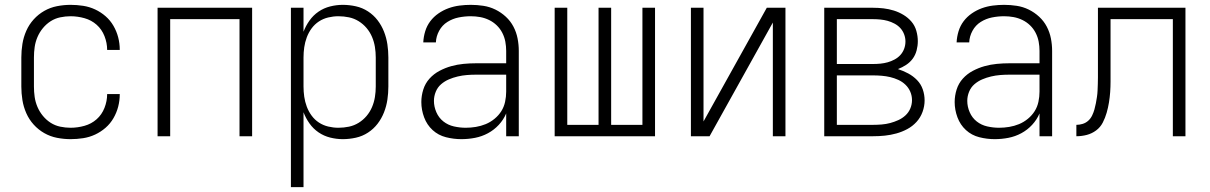

<svg xmlns="http://www.w3.org/2000/svg" viewBox="-20 -562 4990 792"><path d="M271 12Q243 12 215 6.5Q187 1 162.5 -13Q138 -27 119 -48Q100 -69 88.5 -95Q77 -121 72.5 -149Q68 -177 68 -205V-325Q68 -353 72.5 -381Q77 -409 88.5 -435Q100 -461 119 -482Q138 -503 162.5 -517Q187 -531 215 -536.5Q243 -542 271 -542Q297 -542 323 -538Q349 -534 372.5 -523Q396 -512 415.5 -495Q435 -478 448 -455.5Q461 -433 467.5 -408Q474 -383 474 -357V-356H422Q422 -385 411 -413Q400 -441 378.5 -460Q357 -479 328.5 -487Q300 -495 271 -495Q250 -495 228.5 -490.5Q207 -486 189 -474.5Q171 -463 157 -446Q143 -429 134.5 -409Q126 -389 123 -368Q120 -347 120 -325V-205Q120 -183 123 -162Q126 -141 134.5 -121Q143 -101 157 -84Q171 -67 189 -55.5Q207 -44 228.5 -39.5Q250 -35 271 -35Q300 -35 328.5 -43Q357 -51 378.5 -70Q400 -89 411 -117Q422 -145 422 -174H474V-173Q474 -147 467.5 -122Q461 -97 448 -74.5Q435 -52 415.5 -35Q396 -18 372.5 -7Q349 4 323 8Q297 12 271 12Z M630 0V-530H1020V0H968V-483H682V0Z M1180 210V-530H1232V-431Q1241 -455 1256.5 -477Q1272 -499 1294 -514Q1316 -529 1342 -535.5Q1368 -542 1394 -542Q1421 -542 1448 -536Q1475 -530 1498 -515Q1521 -500 1537.5 -478.5Q1554 -457 1564 -431.5Q1574 -406 1578 -379Q1582 -352 1582 -325V-205Q1582 -178 1578 -151Q1574 -124 1564 -98.5Q1554 -73 1537.5 -51.5Q1521 -30 1498 -15Q1475 0 1448 6Q1421 12 1394 12Q1368 12 1342 5.5Q1316 -1 1294 -16Q1272 -31 1256.5 -53Q1241 -75 1232 -99V210ZM1376 -35Q1398 -35 1419.5 -39.5Q1441 -44 1459.5 -55.5Q1478 -67 1492 -83.5Q1506 -100 1514.5 -120Q1523 -140 1526.5 -161.5Q1530 -183 1530 -205V-325Q1530 -347 1526.5 -368.5Q1523 -390 1514.5 -410Q1506 -430 1492 -446.5Q1478 -463 1459.5 -474.5Q1441 -486 1419.5 -490.5Q1398 -495 1376 -495Q1355 -495 1334 -490Q1313 -485 1295.5 -473.5Q1278 -462 1265.5 -445Q1253 -428 1245.5 -408Q1238 -388 1235 -367Q1232 -346 1232 -325V-205Q1232 -184 1235 -163Q1238 -142 1245.5 -122Q1253 -102 1265.5 -85Q1278 -68 1295.5 -56.5Q1313 -45 1334 -40Q1355 -35 1376 -35Z M1883 12Q1851 12 1819.5 4Q1788 -4 1764.5 -25.5Q1741 -47 1729.5 -78Q1718 -109 1718 -141Q1718 -167 1726 -192.5Q1734 -218 1751.5 -237.5Q1769 -257 1792.5 -269.5Q1816 -282 1841 -289Q1866 -296 1892 -298.5Q1918 -301 1944 -301H2068V-352Q2068 -371 2064.5 -390Q2061 -409 2052 -426.5Q2043 -444 2029 -457.5Q2015 -471 1997.5 -479.5Q1980 -488 1961 -491.5Q1942 -495 1922 -495Q1897 -495 1872 -490Q1847 -485 1825.5 -471.5Q1804 -458 1791.5 -435Q1779 -412 1778 -387H1726Q1727 -410 1734 -433Q1741 -456 1755 -474.5Q1769 -493 1788.5 -506.5Q1808 -520 1830 -528Q1852 -536 1875.5 -539Q1899 -542 1922 -542Q1948 -542 1974 -538Q2000 -534 2023.5 -522.5Q2047 -511 2066.5 -493Q2086 -475 2098 -452Q2110 -429 2115 -403.5Q2120 -378 2120 -352V0H2068V-94Q2057 -68 2037.5 -47Q2018 -26 1993 -12.5Q1968 1 1940 6.5Q1912 12 1883 12ZM1901 -35Q1922 -35 1943 -38.5Q1964 -42 1983.5 -50Q2003 -58 2020 -72Q2037 -86 2048 -103.5Q2059 -121 2063.5 -142Q2068 -163 2068 -184V-254H1944Q1925 -254 1906 -252.5Q1887 -251 1868 -246.5Q1849 -242 1831.5 -234.5Q1814 -227 1799.5 -214.5Q1785 -202 1777.5 -183.5Q1770 -165 1770 -146Q1770 -122 1780 -99Q1790 -76 1809 -61Q1828 -46 1852.5 -40.5Q1877 -35 1901 -35Z M2268 0V-530H2320V-47H2449V-530H2501V-47H2630V-530H2682V0Z M2830 0V-530H2882V-61L3143 -530H3220V0H3168V-469L2907 0Z M3380 0V-530H3581Q3603 -530 3624.5 -527.5Q3646 -525 3667 -518.5Q3688 -512 3707 -500.5Q3726 -489 3740 -472.5Q3754 -456 3760 -434.5Q3766 -413 3766 -392Q3766 -373 3761 -354Q3756 -335 3745 -320Q3734 -305 3718 -294.5Q3702 -284 3684 -277Q3706 -270 3726.5 -259Q3747 -248 3763 -231.5Q3779 -215 3786.5 -193Q3794 -171 3794 -148Q3794 -124 3785.5 -100.5Q3777 -77 3760.5 -59Q3744 -41 3722.5 -29.5Q3701 -18 3677.5 -11.5Q3654 -5 3630 -2.5Q3606 0 3581 0ZM3432 -298H3581Q3597 -298 3612 -299.5Q3627 -301 3641.5 -305Q3656 -309 3670 -316.5Q3684 -324 3694 -335Q3704 -346 3709.5 -360.5Q3715 -375 3715 -391Q3715 -406 3709.5 -420.5Q3704 -435 3694 -446Q3684 -457 3670 -464.5Q3656 -472 3641.5 -476Q3627 -480 3611.5 -481.5Q3596 -483 3581 -483H3432ZM3432 -47H3581Q3599 -47 3617 -48.5Q3635 -50 3652 -54.5Q3669 -59 3685.5 -66.5Q3702 -74 3715 -86Q3728 -98 3735 -114.5Q3742 -131 3742 -149Q3742 -167 3735 -183.5Q3728 -200 3715 -212.5Q3702 -225 3685.5 -232.5Q3669 -240 3652 -244Q3635 -248 3617 -249.5Q3599 -251 3581 -251H3432Z M4083 12Q4051 12 4019.5 4Q3988 -4 3964.5 -25.5Q3941 -47 3929.5 -78Q3918 -109 3918 -141Q3918 -167 3926 -192.5Q3934 -218 3951.5 -237.5Q3969 -257 3992.5 -269.5Q4016 -282 4041 -289Q4066 -296 4092 -298.5Q4118 -301 4144 -301H4268V-352Q4268 -371 4264.5 -390Q4261 -409 4252 -426.5Q4243 -444 4229 -457.5Q4215 -471 4197.5 -479.5Q4180 -488 4161 -491.5Q4142 -495 4122 -495Q4097 -495 4072 -490Q4047 -485 4025.5 -471.5Q4004 -458 3991.5 -435Q3979 -412 3978 -387H3926Q3927 -410 3934 -433Q3941 -456 3955 -474.5Q3969 -493 3988.5 -506.5Q4008 -520 4030 -528Q4052 -536 4075.5 -539Q4099 -542 4122 -542Q4148 -542 4174 -538Q4200 -534 4223.5 -522.5Q4247 -511 4266.5 -493Q4286 -475 4298 -452Q4310 -429 4315 -403.5Q4320 -378 4320 -352V0H4268V-94Q4257 -68 4237.5 -47Q4218 -26 4193 -12.5Q4168 1 4140 6.5Q4112 12 4083 12ZM4101 -35Q4122 -35 4143 -38.5Q4164 -42 4183.5 -50Q4203 -58 4220 -72Q4237 -86 4248 -103.5Q4259 -121 4263.5 -142Q4268 -163 4268 -184V-254H4144Q4125 -254 4106 -252.5Q4087 -251 4068 -246.5Q4049 -242 4031.5 -234.5Q4014 -227 3999.5 -214.5Q3985 -202 3977.5 -183.5Q3970 -165 3970 -146Q3970 -122 3980 -99Q3990 -76 4009 -61Q4028 -46 4052.5 -40.5Q4077 -35 4101 -35Z M4818 0V-483H4561V-269Q4561 -248 4561 -226Q4561 -204 4559.5 -182.5Q4558 -161 4554.5 -139.5Q4551 -118 4545 -97Q4539 -76 4529 -56.5Q4519 -37 4501.5 -24Q4484 -11 4463 -5.5Q4442 0 4420 0V-47Q4433 -47 4446 -51Q4459 -55 4469 -64Q4479 -73 4485 -85.5Q4491 -98 4494.5 -110.5Q4498 -123 4500.5 -136Q4503 -149 4505 -162.5Q4507 -176 4507.5 -189Q4508 -202 4508.5 -215.5Q4509 -229 4509 -242.5Q4509 -256 4509 -269V-530H4870V0Z"/></svg>

Font: Lode Dark
Style: Regular
Weight: 400
Monospace: yes
Designer: Belleve Invis
Foundry: Belleve Invis
Version: Version 29.2.0; ttfautohint (v1.8.3)